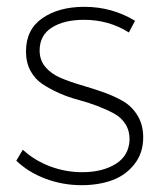

<svg xmlns="http://www.w3.org/2000/svg" viewBox="-20 -542 477 563"><path d="M27.8 -70.8 46.9 -103Q80.6 -71.8 126.2 -54.4Q171.9 -37.1 221.2 -37.1Q279.8 -37.1 318.8 -61Q357.9 -85 359.9 -131.8Q360.4 -158.2 347.9 -178Q335.4 -197.8 314.2 -209.2Q293 -220.7 265.6 -231.2Q238.3 -241.7 209.5 -249.3Q180.7 -256.8 153.3 -269Q126 -281.2 104.2 -295.7Q82.5 -310.1 69.3 -334.5Q56.2 -358.9 56.2 -391.1Q56.2 -455.6 104.5 -488.8Q152.8 -522 227.1 -522Q308.6 -522 376 -481L357.9 -446.8Q299.3 -483.9 226.1 -483.9Q168 -483.9 132.1 -461.2Q96.2 -438.5 96.2 -394Q96.2 -365.7 113 -345.7Q129.9 -325.7 156.5 -314.2Q183.1 -302.7 215.6 -293.2Q248 -283.7 280.5 -272.5Q313 -261.2 339.6 -246.1Q366.2 -231 383.1 -203.6Q399.9 -176.3 399.9 -139.2Q399.9 -92.8 373.8 -60.1Q347.7 -27.3 308.1 -13.2Q268.6 1 219.2 1Q164.1 1 113.8 -17.8Q63.5 -36.6 27.8 -70.8Z"/></svg>

Font: Montserrat Ultra Light
Style: Regular
Weight: 200
Designer: Julieta Ulanovsky
Foundry: Julieta Ulanovsky
Version: Version 3.001;PS 003.001;hotconv 1.0.70;makeotf.lib2.5.58329